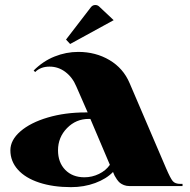

<svg xmlns="http://www.w3.org/2000/svg" viewBox="-20 -751 766 775"><path d="M438.8 -669.6 263.1 -573.4 246.5 -591.3 347 -722Q354 -730.8 364.5 -730.8Q373.7 -730.8 380.2 -724.7ZM333.9 -297.2 288 -402.1Q272.7 -438.8 244.1 -460.4Q215.5 -482.1 180.1 -482.1Q143.8 -482.1 121.9 -460.2L115.8 -466.3Q153.8 -504.4 200.4 -522.9Q246.9 -541.5 295.9 -541.5Q366.3 -541.5 422 -508.5Q477.7 -475.5 503.1 -415.6L651.2 -69.9Q667.8 -31.5 677.2 -20.1Q686.6 -8.7 708.5 -8.7H716.8V0H502.2Q490.4 0 480.3 -3.9Q470.3 -7.9 463.9 -13.1Q457.6 -18.4 451.7 -27.1Q445.8 -35.8 442.7 -41.7Q439.7 -47.6 436.2 -56.8Q409.1 -28.8 364.1 -12.2Q319.1 4.4 266.6 4.4Q194.1 4.4 138.3 -14Q82.6 -32.3 52.2 -66.2Q21.9 -100.1 21.9 -144.2Q21.9 -185.8 62.5 -220.9Q103.1 -256.1 172.9 -276.7Q242.6 -297.2 324.7 -297.2ZM423.5 -85.7 344.8 -271H337.8Q286.7 -271 250.4 -233.8Q214.2 -196.7 214.2 -144.2Q214.2 -95.3 243.4 -65.3Q272.7 -35.4 320.8 -35.4Q351.8 -35.4 379.6 -49Q407.3 -62.5 423.5 -85.7Z"/></svg>

Font: Wabroye
Style: Medium
Weight: 500
Designer: gluk
Foundry: gluk
Version: Version 0.14